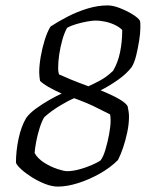

<svg xmlns="http://www.w3.org/2000/svg" viewBox="-20 -690 560 710"><path d="M194 0Q172 0 146.5 -10Q121 -20 98 -34.5Q75 -49 59 -63.5Q43 -78 39 -88Q39 -131 48.5 -176.5Q58 -222 77 -254Q89 -271 113 -288.5Q137 -306 163.5 -321Q190 -336 208 -344Q179 -357 159 -368.5Q139 -380 128 -391Q127 -398 126 -406Q125 -414 125 -422Q125 -448 130.5 -480Q136 -512 145.5 -542.5Q155 -573 167 -592Q196 -611 231 -629Q266 -647 304 -658.5Q342 -670 378 -670Q398 -670 423.5 -660Q449 -650 470 -637Q491 -624 497 -614Q499 -609 499 -601.5Q499 -594 499 -586Q499 -567 494.5 -539Q490 -511 483.5 -484.5Q477 -458 467 -442Q448 -417 416 -394.5Q384 -372 352 -356Q394 -339 420 -324Q446 -309 452 -297Q454 -288 455.5 -278Q457 -268 457 -259Q457 -231 450.5 -200.5Q444 -170 435 -143.5Q426 -117 416 -98Q388 -70 349 -48Q310 -26 269 -13Q228 0 194 0ZM228 -57Q248 -57 272.5 -63.5Q297 -70 319 -79.5Q341 -89 352 -97Q362 -110 370 -137Q378 -164 383.5 -193.5Q389 -223 389 -244Q389 -252 388.5 -257.5Q388 -263 387 -267Q370 -275 338 -291.5Q306 -308 254 -327Q235 -319 203 -300Q171 -281 144 -257Q135 -243 127 -218Q119 -193 114 -167Q109 -141 108 -124Q120 -103 144 -88Q168 -73 192.5 -65Q217 -57 228 -57ZM307 -371Q323 -378 348.5 -391.5Q374 -405 398 -428Q416 -458 424 -497Q432 -536 432 -579Q423 -589 405.5 -597.5Q388 -606 368.5 -610Q349 -614 334 -614Q322 -614 302.5 -610.5Q283 -607 262.5 -601Q242 -595 228 -587Q218 -569 210.5 -542.5Q203 -516 199 -488.5Q195 -461 195 -439Q195 -431 196 -425Q197 -419 198 -415Q218 -406 242 -396Q266 -386 307 -371Z"/></svg>

Font: Texturina 12pt ExtraLight
Style: Italic
Weight: 250
Italic angle: -11°
Designer: Guillermo Torres Carreño
Foundry: Omnibus-Type
Version: Version 1.002